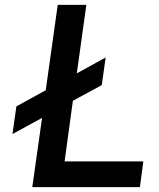

<svg xmlns="http://www.w3.org/2000/svg" viewBox="-20 -765 651 785"><path d="M112 0H552L566 -105H244L278 -353L396 -417L412 -530L294 -465L333 -745H216L167 -396L47 -330L31 -217L152 -283Z"/></svg>

Font: Mluvka SemiBold
Style: Italic
Weight: 600
Italic angle: -8°
Designer: Modified by Jiří Krblich, Original typeface by Gumpita Rahayu
Foundry: Gumpita Rahayu & Jiří Krblich
Version: Version 2.000;Glyphs 3.1.1 (3134)